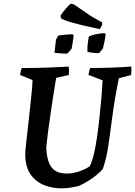

<svg xmlns="http://www.w3.org/2000/svg" viewBox="-20 -1018 739 1050"><path d="M315 12Q268 12 223 -5Q178 -22 148.5 -62.5Q119 -103 118 -173Q118 -189 122 -226Q126 -263 131.5 -311Q137 -359 142.5 -409.5Q148 -460 152.5 -505Q157 -550 158 -580L90 -608Q91 -617 93 -626.5Q95 -636 99 -646Q164 -646 227.5 -648Q291 -650 356 -654Q359 -631 356 -608L287 -592Q282 -561 274.5 -514Q267 -467 259 -413Q251 -359 244 -306Q237 -253 233 -210Q236 -138 261.5 -103.5Q287 -69 346 -69Q380 -69 414.5 -81Q449 -93 471 -109Q483 -132 493 -173.5Q503 -215 510.5 -267Q518 -319 524 -375Q530 -431 534.5 -484Q539 -537 541 -579L464 -608Q466 -627 473 -646Q529 -646 585.5 -648Q642 -650 698 -654Q700 -629 697 -608L630 -590Q606 -472 594.5 -382Q583 -292 572.5 -221.5Q562 -151 542 -93Q518 -67 485 -43.5Q452 -20 411 -1Q387 5 362.5 8.5Q338 12 315 12ZM458 -735Q457 -755 460 -780Q463 -805 466 -819Q503 -834 552 -837L558 -830Q555 -806 549.5 -782.5Q544 -759 543 -754Q540 -749 532.5 -740Q525 -731 521 -727Q511 -727 490 -729Q469 -731 458 -735ZM278 -729 286 -800Q291 -813 300 -824Q310 -826 333.5 -828Q357 -830 376 -831L383 -823Q382 -814 379.5 -799Q377 -784 375 -770.5Q373 -757 372 -753Q369 -748 360.5 -738Q352 -728 348 -725Q336 -724 314 -726Q292 -728 278 -729ZM525 -859Q336 -898 313 -919L311 -933Q324 -952 341.5 -972.5Q359 -993 368 -998L384 -994L479 -929L538 -896L539 -883Q536 -878 533 -871Q530 -864 525 -859Z"/></svg>

Font: Labrada SemiBold
Style: Italic
Weight: 600
Italic angle: -7°
Designer: Mercedes Jáuregui
Foundry: Omnibus-Type Team
Version: Version 1.000; ttfautohint (v1.8.4.7-5d5b)